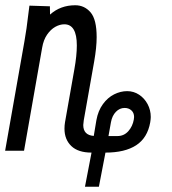

<svg xmlns="http://www.w3.org/2000/svg" viewBox="-36 -574 656 731"><path d="M209.5 -84Q209.5 -97 211.5 -108.5L247 -309.5Q256.5 -362 256.5 -401Q256.5 -481.5 209 -481.5Q192 -481.5 174.5 -471.8Q157 -462 143.2 -442Q129.5 -422 124.5 -392.5L55.5 0H-16.5L57 -416.5Q66 -467.5 71 -513.5L76 -552.5L154 -550L154.5 -518.5Q194 -554 250.5 -554Q285.5 -554 308.8 -527Q332 -500 332 -432.5Q332 -393.5 322.5 -339.5L283 -116.5Q281 -102.5 281 -98Q281 -59.5 321 -56.5L331 -116.5Q337.5 -152.5 355.8 -177.5Q374 -202.5 398.5 -214.8Q423 -227 448 -227Q473 -227 493.5 -213.5Q514 -200 526 -177.5Q538 -155 538 -128.5Q538 -121.5 536 -108.5Q525.5 -49 482.5 -21Q439.5 7 365.5 7L340.5 137H287.5L312.5 7Q261.5 7 235.5 -18Q209.5 -43 209.5 -84ZM411 -56Q436 -56 452.5 -74.5Q469 -93 473.5 -119Q474.5 -126 474.5 -128.5Q474.5 -144.5 464.2 -153.8Q454 -163 438.5 -163Q419.5 -163 405.2 -148.2Q391 -133.5 386.5 -109L377 -56Z"/></svg>

Font: JuliaMono Light
Style: Italic
Weight: 300
Italic angle: -9°
Monospace: yes
Designer: cormullion
Foundry: corm
Version: Version 0.054; ttfautohint (v1.8.4)